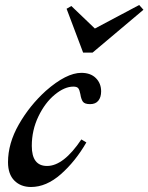

<svg xmlns="http://www.w3.org/2000/svg" viewBox="-20 -739 593 767"><path d="M12 -91Q12 -166 55 -241.5Q98 -317 163 -376Q245 -448 305 -448Q342 -448 363 -427Q384 -406 384 -374Q384 -351 373 -337Q362 -323 340 -323Q318 -323 311 -333Q304 -343 301 -363Q298 -379 293 -386Q288 -393 273 -393Q238 -393 199 -361Q160 -329 133.5 -274Q107 -219 107 -156Q107 -76 168 -76Q234 -76 305 -182L325 -170Q281 -94 223 -43Q165 8 104 8Q63 8 37.5 -17.5Q12 -43 12 -91ZM246 -704 265 -715 359 -625 536 -719 553 -700 350 -529H312Z"/></svg>

Font: Ibarra Real Nova SemiBold
Style: Italic
Weight: 600
Italic angle: -22°
Designer: Jose Maria Ribagorda & Octavio Pardo
Foundry: Octavio Pardo
Version: Version 1.014